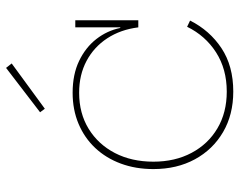

<svg xmlns="http://www.w3.org/2000/svg" viewBox="-100 -700 808 649"><g transform="rotate(-90 304.5 -376.0)"><path d="M319 8Q241 8 182 -26.5Q123 -61 90 -121.8Q57 -182.5 57 -262Q57 -322 75.5 -372Q94 -422 128.2 -458.5Q162.5 -495 210 -515Q257.5 -535 315 -535Q377 -535 422.8 -513Q468.5 -491 496.8 -454.5Q525 -418 534 -374H542L536 -313Q528.5 -373 499 -418Q469.5 -463 422.5 -488Q375.5 -513 315 -513Q245.5 -513 193 -480.8Q140.5 -448.5 111.2 -392Q82 -335.5 82 -262Q82 -189 111.8 -133Q141.5 -77 194.8 -45.5Q248 -14 319 -14Q395 -14 451.5 -50.2Q508 -86.5 538 -148L559 -138Q525.5 -71.5 465.5 -31.8Q405.5 8 319 8ZM536 -313V-526H560V-313ZM399 -760 414 -741 261 -629 249 -645Z"/></g></svg>

Font: Hepta Slab ExtraLight ExtraLight
Style: Regular
Weight: 250
Version: Version 1.102